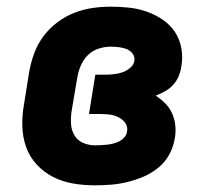

<svg xmlns="http://www.w3.org/2000/svg" viewBox="-20 -548 640 576"><path d="M265 8Q231 8 199 2.5Q167 -3 139.5 -17Q112 -31 90.5 -54Q69 -77 58.5 -106.5Q48 -136 47 -169Q46 -202 52 -235L68 -335Q73 -362 83 -389Q93 -416 110.5 -439.5Q128 -463 152 -481Q176 -499 203 -509.5Q230 -520 257.5 -524Q285 -528 312 -528Q340 -528 367.5 -525Q395 -522 420.5 -513Q446 -504 468 -489Q490 -474 504.5 -452.5Q519 -431 524 -403.5Q529 -376 524 -348Q522 -334 516 -319.5Q510 -305 499.5 -293.5Q489 -282 475.5 -274.5Q462 -267 447 -261Q463 -251 476 -237.5Q489 -224 496.5 -207.5Q504 -191 506 -171Q508 -151 504 -131Q500 -107 487.5 -84Q475 -61 454.5 -44.5Q434 -28 410.5 -18Q387 -8 362.5 -2Q338 4 313.5 6Q289 8 265 8ZM265 -112Q274 -112 283 -112.5Q292 -113 301.5 -114Q311 -115 320.5 -117.5Q330 -120 338.5 -124.5Q347 -129 353.5 -136.5Q360 -144 361 -153Q364 -168 355.5 -179.5Q347 -191 334 -197Q321 -203 307 -204.5Q293 -206 278 -206H247L266 -324H297Q309 -324 322 -325.5Q335 -327 347 -331Q359 -335 370 -344Q381 -353 383 -365Q385 -378 377.5 -387.5Q370 -397 359.5 -401Q349 -405 336.5 -406.5Q324 -408 312 -408Q294 -408 275.5 -402Q257 -396 243.5 -382.5Q230 -369 222.5 -351.5Q215 -334 212 -316L195 -216Q192 -196 193 -177Q194 -158 203 -142.5Q212 -127 229 -119.5Q246 -112 265 -112Z"/></svg>

Font: Iosevka Heavy Extended
Style: Italic
Weight: 900
Width: 7
Italic angle: -9°
Monospace: yes
Designer: Belleve Invis
Foundry: Belleve Invis
Version: Version 32.5.0; ttfautohint (v1.8.4)